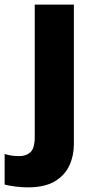

<svg xmlns="http://www.w3.org/2000/svg" viewBox="-78 -569 412 829"><path d="M42 240Q18 240 -10.5 236.5Q-39 233 -58 228V96Q-41 101 -26.5 103Q-12 105 7 105Q34 105 53 88.5Q72 72 72 22V-549H241V53Q241 103 221.5 145.5Q202 188 158.5 214Q115 240 42 240Z"/></svg>

Font: Noto Sans Myanmar ExtraBold
Style: Regular
Weight: 800
Designer: Monotype Design Team
Foundry: Monotype Imaging Inc.
Version: Version 2.107; ttfautohint (v1.8.4.7-5d5b)